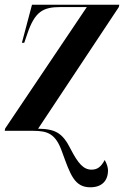

<svg xmlns="http://www.w3.org/2000/svg" viewBox="-26 -556 559 816"><path d="M358 240C405 240 433 214 433 168C433 156 428 139 419 124C404 152 389 165 363 165C329 165 306 139 274 77C240 9 209 -8 136 -9L479 -526L481 -536H110L67 -374H77L90 -412C122 -507 157 -526 231 -526H343L-4 -10L-6 0H114C178 0 211 13 238 90C273 186 290 240 358 240Z"/></svg>

Font: Noto Serif Display Condensed
Style: Bold Italic
Weight: 700
Width: 3
Italic angle: -12°
Designer: Monotype Design Team
Foundry: Monotype Imaging Inc.
Version: Version 2.009